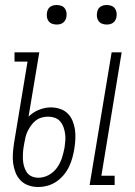

<svg xmlns="http://www.w3.org/2000/svg" viewBox="-20 -739 540 767"><path d="M338 0 426 -530H466L385 -37H438V0ZM132 8Q112 8 93.5 1.5Q75 -5 62 -18.5Q49 -32 42 -50Q35 -68 32.5 -87Q30 -106 31.5 -126.5Q33 -147 36 -167L90 -493H38V-530H137L94 -273Q112 -291 136 -300.5Q160 -310 183 -310Q202 -310 220 -304Q238 -298 250.5 -285.5Q263 -273 270 -256Q277 -239 279.5 -221Q282 -203 281 -183.5Q280 -164 277 -145Q274 -127 269 -108.5Q264 -90 255.5 -72.5Q247 -55 234 -39.5Q221 -24 204.5 -13Q188 -2 169.5 3Q151 8 132 8ZM133 -29Q155 -29 175 -40Q195 -51 208 -69.5Q221 -88 227.5 -108.5Q234 -129 238 -150Q240 -164 241 -178Q242 -192 240 -205.5Q238 -219 233.5 -231.5Q229 -244 220.5 -254Q212 -264 199 -268.5Q186 -273 172 -273Q160 -273 147 -269.5Q134 -266 123.5 -258Q113 -250 105 -239Q97 -228 91 -216Q85 -204 82 -191.5Q79 -179 77 -167L76 -161Q73 -146 72 -131.5Q71 -117 71.5 -103.5Q72 -90 75.5 -76.5Q79 -63 86.5 -51.5Q94 -40 106.5 -34.5Q119 -29 133 -29ZM406 -641Q397 -641 388.5 -644Q380 -647 374.5 -654Q369 -661 367.5 -670.5Q366 -680 368 -690Q369 -696 372 -702Q375 -708 381 -712Q387 -716 393.5 -717.5Q400 -719 406 -719Q416 -719 424.5 -716Q433 -713 438.5 -706Q444 -699 445.5 -689.5Q447 -680 445 -670Q444 -664 440.5 -658Q437 -652 431.5 -648Q426 -644 419.5 -642.5Q413 -641 406 -641ZM206 -641Q197 -641 188.5 -644Q180 -647 174.5 -654Q169 -661 167.5 -670.5Q166 -680 168 -690Q169 -696 172 -702Q175 -708 181 -712Q187 -716 193.5 -717.5Q200 -719 206 -719Q216 -719 224.5 -716Q233 -713 238.5 -706Q244 -699 245.5 -689.5Q247 -680 245 -670Q244 -664 240.5 -658Q237 -652 231.5 -648Q226 -644 219.5 -642.5Q213 -641 206 -641Z"/></svg>

Font: Iosevka Slab Extralight
Style: Italic
Weight: 200
Italic angle: -9°
Monospace: yes
Designer: Belleve Invis
Foundry: Belleve Invis
Version: Version 11.1.1; ttfautohint (v1.8.3)